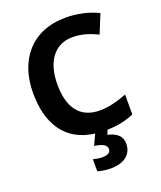

<svg xmlns="http://www.w3.org/2000/svg" viewBox="-171 -830 984 1177"><g transform="rotate(-20 321.0 -242.0)"><path d="M486 129C486 70 439 49 396 39L407 10C474 8 528 -3 582 -26V-156C524 -134 467 -117 404 -117C276 -117 213 -204 213 -355C213 -506 283 -597 398 -597C460 -597 512 -578 561 -555L611 -677C546 -709 470 -724 400 -724C178 -724 55 -572 55 -356C55 -156 141 -17 328 6L296 75C347 83 375 96 375 123C375 147 355 158 321 158C300 158 279 154 261 149V228C280 234 310 240 346 240C434 240 486 198 486 129Z"/></g></svg>

Font: Noto Sans Lao UI
Style: Bold
Weight: 700
Designer: Monotype Design Team
Foundry: Monotype Imaging Inc.
Version: Version 2.000